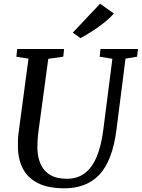

<svg xmlns="http://www.w3.org/2000/svg" viewBox="-20 -1008 766 1038"><path d="M658.5 -691 609.5 -306Q598.5 -220.5 575 -160Q551.5 -99.5 515.8 -62.2Q480 -25 433 -7.5Q386 10 328.5 10Q241.5 10 186.5 -17.2Q131.5 -44.5 105 -94Q78.5 -143.5 77 -209.5Q76.5 -228.5 77 -248.8Q77.5 -269 80.5 -290.5L134 -691L68.5 -701L73 -743H326.5L322 -701.5L241 -690L188 -298.5Q184.5 -272 183.2 -248.5Q182 -225 182 -205Q183.5 -156.5 200.2 -119.5Q217 -82.5 251.8 -62Q286.5 -41.5 342.5 -41.5Q397.5 -41.5 437 -70.5Q476.5 -99.5 501.8 -158.2Q527 -217 538.5 -306.5L587.5 -690L519 -701.5L523 -743H726L721 -701.5ZM415 -802 373.5 -831.5 521 -988 595.5 -935Q573.5 -909.5 540.8 -883.8Q508 -858 474.5 -836.8Q441 -815.5 415 -802Z"/></svg>

Font: Merriweather 28pt
Style: Italic
Weight: 400
Italic angle: -7.8°
Version: Version 2.101